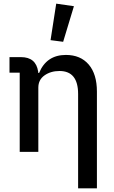

<svg xmlns="http://www.w3.org/2000/svg" viewBox="-20 -832 625 1052"><path d="M326 -603 257 -612 288 -812 385 -798ZM408 200V-317Q408 -443 306 -443Q258 -443 224 -419Q190 -395 190 -352V0H88V-434H32V-519H95Q177 -519 189 -440L190 -432H194Q235 -531 341 -531Q421 -531 466 -478.5Q511 -426 511 -330V200Z"/></svg>

Font: Anuphan Medium
Style: Regular
Weight: 500
Designer: Mike Abbink, Paul van der Laan, Pieter van Rosmalen, Mint Tantisuwanna
Foundry: Bold Monday; Cadson Demak
Version: Version 3.002;hotconv 1.0.109;makeotfexe 2.5.65596